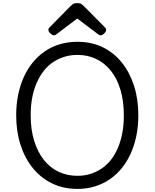

<svg xmlns="http://www.w3.org/2000/svg" viewBox="-20 -1206 1002 1245"><path d="M482 19Q391 19 318 -16.5Q245 -52 193 -116Q141 -180 113 -267Q85 -354 85 -459Q85 -528 97.5 -590Q110 -652 134 -705.5Q158 -759 192.5 -801Q227 -843 271.5 -873.5Q316 -904 369 -919.5Q422 -935 482 -935Q573 -935 645.5 -900Q718 -865 769.5 -801Q821 -737 849 -650Q877 -563 877 -459Q877 -389 864.5 -327Q852 -265 828 -211.5Q804 -158 769.5 -115.5Q735 -73 691 -43Q647 -13 594.5 3Q542 19 482 19ZM482 -66Q527 -66 565.5 -78Q604 -90 638 -112.5Q672 -135 698.5 -168.5Q725 -202 744 -246Q763 -290 773 -343Q783 -396 783 -459Q783 -551 761 -624Q739 -697 698.5 -747.5Q658 -798 603 -824Q548 -850 482 -850Q438 -850 398.5 -838Q359 -826 325 -803.5Q291 -781 264.5 -747.5Q238 -714 218.5 -670Q199 -626 189 -573.5Q179 -521 179 -459Q179 -366 201.5 -293Q224 -220 264.5 -169Q305 -118 360.5 -92Q416 -66 482 -66ZM329 -977Q320 -977 307 -989Q294 -1001 294 -1011Q294 -1014 294.5 -1018Q295 -1022 300 -1027L437 -1166Q444 -1173 453 -1179.5Q462 -1186 481 -1186Q500 -1186 508.5 -1179.5Q517 -1173 524 -1166L662 -1027Q667 -1022 667.5 -1018Q668 -1014 668 -1011Q668 -1001 655.5 -989Q643 -977 633 -977Q626 -977 621 -980.5Q616 -984 608 -990L481 -1086L354 -990Q347 -984 341.5 -980.5Q336 -977 329 -977Z"/></svg>

Font: Playwrite DE Grund
Style: Regular
Weight: 400
Designer: Veronika Burian, José Scaglione
Foundry: TypeTogether
Version: Version 1.002